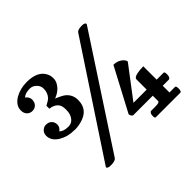

<svg xmlns="http://www.w3.org/2000/svg" viewBox="-168 -982 1230 1230"><g transform="rotate(-45 447.0 -367.5)"><path d="M653.3 -734.9Q663.1 -750.5 700.2 -750.5Q730.5 -750.5 730.5 -734.9L250 0Q239.3 14.6 199.7 14.6Q168.9 14.6 168.9 0ZM527.3 -111.3Q514.6 -117.2 511.7 -136.7L667 -429.7Q700.7 -429.7 725.1 -411.1Q746.6 -394.5 746.6 -378.9L585.4 -166.5H705.1V-258.8Q705.1 -280.8 765.6 -286.1Q781.2 -287.6 795.4 -287.6V-166.5H858.9Q867.2 -166.5 867.2 -143.1Q867.2 -126 861.3 -118.7Q855.5 -111.3 852.1 -111.3H795.4V-50.3H846.7Q855 -50.3 855 -25.4Q855 0 842.8 0H620.6Q612.8 0 612.8 -20.5Q612.8 -35.2 618.7 -42.7Q624.5 -50.3 627.4 -50.3H668Q705.1 -50.3 705.1 -62.5V-111.3ZM120.1 -373Q140.1 -353 183.6 -353H184.6Q213.4 -353 231.4 -377Q249.5 -400.4 249.5 -438V-440.9Q249.5 -473.6 239.3 -488.3Q219.7 -516.6 177.7 -521V-547.4Q210.4 -564 221.7 -576.7Q243.2 -601.6 243.2 -637.7Q243.2 -664.1 223.1 -682.6Q203.6 -700.7 181.6 -700.7H180.7Q137.2 -700.7 117.7 -681.2Q132.8 -673.8 139.6 -652.8Q141.6 -647 141.6 -642.6Q141.6 -616.2 127.4 -601.6Q113.3 -586.9 91.3 -586.9Q69.3 -586.9 54.9 -601.8Q40.5 -616.7 40.5 -642.1Q40.5 -667 54.4 -686Q68.4 -705.1 90.3 -717.8Q135.7 -744.1 195.3 -744.6Q294.9 -744.6 325.2 -682.6Q334 -664.1 334.5 -643.6V-642.1Q334.5 -622.1 327.1 -606.4Q319.3 -590.8 307.6 -578.1Q284.7 -553.7 249.5 -541Q297.9 -521 313.5 -507.3Q348.1 -477.1 348.1 -429.7Q348.1 -340.8 256.3 -317.4Q228 -309.6 197.8 -309.6Q196.8 -309.6 195.8 -310.1Q164.6 -310.1 137.7 -316.9Q111.3 -324.2 89.8 -336.9Q41 -366.2 40.5 -411.6Q40.5 -436 55.9 -450Q71.3 -463.9 87.4 -463.9Q103.5 -463.9 112.3 -460.2Q121.1 -456.5 127.9 -449.7Q142.6 -435.1 142.6 -412.6Q142.6 -389.6 120.1 -373Z"/></g></svg>

Font: Copse
Style: Regular
Weight: 400
Version: Version 1.000